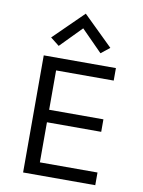

<svg xmlns="http://www.w3.org/2000/svg" viewBox="-96 -949 753 1014"><g transform="rotate(10 281.0 -442.0)"><path d="M100 0V-628H487V-561H178V-350H469V-283H178V-68H487V0ZM169 -691 122 -728 280.5 -883.5 439.5 -728 393 -691 267 -818.5H294Z"/></g></svg>

Font: Karla
Style: Regular
Weight: 400
Designer: Jonathan Pinhorn
Version: Version 2.004;gftools[0.9.33]